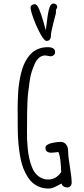

<svg xmlns="http://www.w3.org/2000/svg" viewBox="-20 -1045 477 1091"><path d="M244.1 -812.5Q269.5 -812.5 269.5 -844.7Q269.5 -860.4 283.7 -916L297.9 -970.7V-988.8Q298.8 -992.2 301.8 -996.1Q305.2 -1001 305.2 -1003.9Q305.2 -1013.7 299.3 -1019.3Q293.5 -1024.9 284.2 -1024.9Q265.1 -1024.9 256.3 -984.4Q252.4 -967.3 249.8 -947.5Q247.1 -927.7 244.6 -906.2Q242.2 -883.3 240.2 -872.6L227.5 -918.5Q213.9 -966.3 202.1 -993.2Q189.9 -1021.5 177.7 -1021.5Q168.5 -1021.5 161.1 -1015.9Q153.8 -1010.3 153.8 -1002.4Q153.8 -983.9 171.4 -936.8Q189 -889.6 210.4 -851.1Q231.9 -812.5 244.1 -812.5ZM362.8 20Q373.5 20 380.4 12.2Q387.2 4.4 387.2 -7.3Q387.2 -35.2 377.4 -96.2Q367.2 -155.8 367.2 -185.5Q367.2 -208.5 356 -223.6Q344.7 -238.8 324.7 -238.8Q304.7 -238.8 274.9 -232.4Q258.8 -229 248.5 -221.9Q238.3 -214.8 238.3 -205.6Q238.3 -177.2 272.5 -177.2Q282.2 -177.2 295.9 -179.2L311.5 -181.2Q318.8 -168.5 323 -134.3Q327.1 -100.1 327.6 -66.9Q298.3 -24.9 253.9 -24.9Q231 -24.9 212.4 -35.2Q193.8 -44.9 181.2 -60.5Q168.5 -76.2 159.7 -100.6Q150.9 -124 145.8 -147.2Q140.6 -170.4 137.7 -200.7Q134.8 -228 134 -249.5Q133.3 -271 133.3 -301.3Q133.3 -322.3 133.8 -335.9V-363.3Q133.8 -412.6 135.7 -458Q136.7 -488.8 139.4 -514.2Q142.1 -539.6 147.9 -579.6Q151.9 -610.8 159.7 -635.7Q167.5 -660.6 178.7 -685.1Q189 -707 204.1 -718.5Q219.2 -730 237.8 -730Q241.7 -730 252.4 -727.5Q263.2 -725.1 266.6 -725.1Q277.3 -725.1 285.2 -731.7Q293 -738.3 293 -748.5Q293 -776.9 251.5 -776.9Q225.6 -776.9 204.1 -769.5Q182.1 -761.7 166 -748.8Q149.9 -735.8 136.7 -716.3Q123.5 -697.3 115 -676.5Q106.4 -655.8 99.6 -628.4Q86.9 -576.2 83.5 -523.9Q80.1 -468.8 80.1 -420.9Q80.1 -397.9 80.6 -381.3V-347.2Q80.6 -314.9 81.1 -302.2Q81.1 -282.2 83.3 -250.7Q85.4 -219.2 88.4 -196.3Q91.8 -168.9 97.9 -139.4Q104 -109.9 112.3 -89.4Q122.1 -64.5 135.7 -42.2Q149.4 -20 165 -6.8Q182.6 8.8 205.8 17.6Q229 26.4 255.9 26.4Q267.6 26.4 279.3 22.5Q291 18.6 307.6 9.3Q325.2 -0.5 329.6 -2V-1Q337.4 20 362.8 20Z"/></svg>

Font: Amatica SC
Style: Bold
Weight: 400
Designer: Vernon Adams, Ben Nathan
Foundry: newtypography
Version: Version 2.000